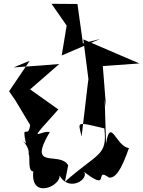

<svg xmlns="http://www.w3.org/2000/svg" viewBox="-20 -981 756 1014"><path d="M340 -108C296 -186 121 -77 243 -284C187 -293 113 -208 288 -403L139 -509L293 -643L195 -635L52 -625L137 -660L28 -499L61 -451L139 -321C130 -241 92 -339 117 -223C50 -281 141 -217 131 -167C141 -162 124 -73 156 -76C139 75 304 1 294 -55C350 47 479 -54 407 -87C576 50 470 -105 556 -43C589 -41 618 -76 661 -199C593 -207 564 -366 540 -223L533 -453L540 -416L523 -632L716 -646L420 -773L447 -563L443 -533L411 -260C394 -338 375 -340 531 -303C548 -155 497 -176 323 -21ZM418 -752 389 -960 252 -961 332 -846 306 -688 508 -775Z"/></svg>

Font: Asimov Silicon
Style: Regular
Weight: 400
Designer: Google
Version: Version 2.000980; 2014